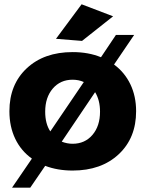

<svg xmlns="http://www.w3.org/2000/svg" viewBox="-20 -790 678 896"><path d="M507.8 -713.9 362.8 -599.1 241.2 -608.9 360.8 -770ZM512.2 -488.8Q561.5 -452.6 588.4 -396.7Q615.2 -340.8 615.2 -271Q615.2 -146 533.9 -70.1Q452.6 5.9 318.8 5.9Q248.5 5.9 190.9 -16.1L121.1 85.9H36.1L128.9 -49.8Q78.1 -85.9 51 -142.6Q23.9 -199.2 23.9 -271Q23.9 -395.5 104.7 -471.2Q185.5 -546.9 318.8 -546.9Q393.1 -546.9 451.2 -522.9L521 -627H606ZM190.9 -269Q190.9 -212.4 214.8 -176.8L371.1 -407.2Q347.2 -418 318.8 -418Q261.7 -418 226.3 -376.7Q190.9 -335.4 190.9 -269ZM318.8 -119.1Q376 -119.1 411.4 -160.4Q446.8 -201.7 446.8 -269Q446.8 -322.3 423.8 -359.9L268.1 -128.9Q293.5 -119.1 318.8 -119.1Z"/></svg>

Font: Montserrat-Arabic
Style: Bold
Weight: 700
Designer: Mohamed Gaber
Foundry: Kief Type Foundry
Version: Version 5.008;PS 005.008;hotconv 1.0.88;makeotf.lib2.5.64775